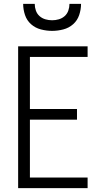

<svg xmlns="http://www.w3.org/2000/svg" viewBox="-20 -975 540 995"><path d="M74 0V-735H434V-680H135V-410H379V-355H135V-55H434V0ZM250 -815Q221 -815 192 -822.5Q163 -830 141 -849.5Q119 -869 109.5 -897.5Q100 -926 100 -955H160Q160 -937 166 -920Q172 -903 185 -891.5Q198 -880 215 -875Q232 -870 250 -870Q268 -870 285 -875Q302 -880 315 -891.5Q328 -903 334 -920Q340 -937 340 -955H400Q400 -926 390.5 -897.5Q381 -869 359 -849.5Q337 -830 308 -822.5Q279 -815 250 -815Z"/></svg>

Font: Iosevka Curly Light
Style: Regular
Weight: 300
Monospace: yes
Designer: Belleve Invis
Foundry: Belleve Invis
Version: Version 22.1.2; ttfautohint (v1.8.4)